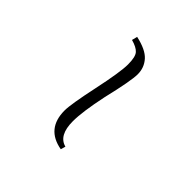

<svg xmlns="http://www.w3.org/2000/svg" viewBox="30 -611 528 528"><g transform="rotate(-45 294.0 -347.0)"><path d="M205 -380Q229 -380 308.5 -363Q388 -346 417.5 -346Q447 -346 457 -355Q467 -364 473 -386L489 -382Q480 -341 461.5 -324.5Q443 -308 417.5 -308Q392 -308 308 -328Q237 -343 200 -343Q145 -343 136 -308L122 -312Q134 -380 205 -380Z"/></g></svg>

Font: Antic Didone
Style: Regular
Weight: 400
Designer: Santiago Orozco
Foundry: Santiago Orozco
Version: Version 2.000